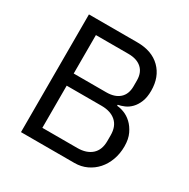

<svg xmlns="http://www.w3.org/2000/svg" viewBox="-158 -842 969 986"><g transform="rotate(30 326.5 -349.0)"><path d="M93 -698H380Q467 -698 516.5 -649Q566 -600 566 -518Q566 -479 555 -452Q544 -425 527 -407.5Q510 -390 490 -381.5Q470 -373 453 -370V-364Q472 -363 495.5 -354Q519 -345 540 -325.5Q561 -306 575.5 -275.5Q590 -245 590 -202Q590 -159 576.5 -122Q563 -85 539 -58Q515 -31 482 -15.5Q449 0 410 0H93ZM177 -74H384Q438 -74 469 -101.5Q500 -129 500 -182V-216Q500 -269 469 -296.5Q438 -324 384 -324H177ZM177 -396H370Q420 -396 448 -421Q476 -446 476 -493V-527Q476 -574 448 -599Q420 -624 370 -624H177Z"/></g></svg>

Font: IBM Plex Sans Thai
Style: Regular
Weight: 400
Designer: Mike Abbink, Paul van der Laan, Pieter van Rosmalen, Ben Mitchell, Mark Frömberg
Foundry: Bold Monday
Version: Version 1.1